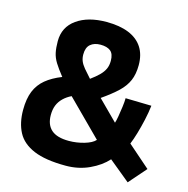

<svg xmlns="http://www.w3.org/2000/svg" viewBox="-106 -815 913 930"><g transform="rotate(15 350.5 -350.0)"><path d="M304 12Q202 12 143 -13Q84 -38 59.5 -84.5Q35 -131 35 -196Q35 -252 50.5 -290Q66 -328 97.5 -354Q129 -380 177 -399Q150 -433 135.5 -456.5Q121 -480 116 -504Q111 -528 111 -561Q111 -632 167.5 -672Q224 -712 316 -712Q382 -712 427.5 -693.5Q473 -675 496.5 -639Q520 -603 520 -550Q520 -505 506 -472.5Q492 -440 462 -411.5Q432 -383 383 -349L481 -251Q485 -262 489 -285.5Q493 -309 496.5 -335.5Q500 -362 500 -379L630 -376Q626 -341 617.5 -303Q609 -265 599 -231Q589 -197 579 -173L691 -75L615 12L509 -75Q476 -38 422 -13Q368 12 304 12ZM287 -108Q326 -108 364 -119Q402 -130 418 -148L245 -321Q222 -310 205 -293.5Q188 -277 179.5 -256Q171 -235 171 -207Q171 -158 199.5 -133Q228 -108 287 -108ZM309 -425Q335 -444 351.5 -460.5Q368 -477 376 -494.5Q384 -512 384 -535Q384 -570 366.5 -584Q349 -598 316 -598Q285 -598 266 -582Q247 -566 247 -531Q247 -513 253 -498Q259 -483 273 -466Q287 -449 309 -425Z"/></g></svg>

Font: Titillium Web SemiBold
Style: Regular
Weight: 600
Designer: Mohamed Gaber, Accademia di Belle Arti di Urbino
Foundry: Kief Type Foundry, Accademia di Belle Arti di Urbino
Version: Version 3.000; ttfautohint (v1.8.4)